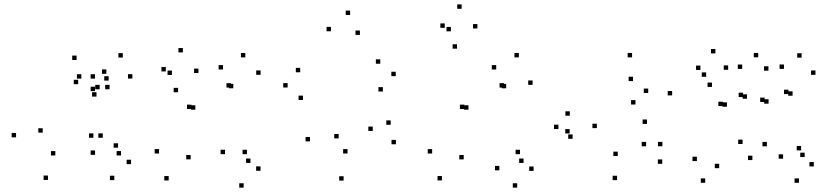

<svg xmlns="http://www.w3.org/2000/svg" viewBox="-20 -797 3760 873"><path d="M404.6 -170.6V-190.6H384.6V-170.6ZM447.2 -170.6V-190.6H427.2V-170.6ZM478.2 -391.1V-411.1H458.2V-391.1ZM433.1 -391.1V-411.1H413.1V-391.1ZM231.6 -90.1V-110.1H211.6V-90.1ZM174.2 -193.9V-213.9H154.2V-193.9ZM335.4 -414.2V-434.2H315.4V-414.2ZM412.1 -382.8V-402.8H392.1V-382.8ZM412.1 -439.6V-459.6H392.1V-439.6ZM349.8 -439.6V-459.6H329.8V-439.6ZM418.7 -357.8V-377.8H398.7V-357.8ZM474 -430.5V-450.5H454V-430.5ZM328.3 -524.2V-544.2H308.3V-524.2ZM53 -172.5V-192.5H33V-172.5ZM198.2 21.2V1.2H178.2V21.2ZM575.9 -50.7V-70.7H555.9V-50.7ZM516.8 -125.5V-145.5H496.8V-125.5ZM530.2 -90.2V-110.2H510.2V-90.2ZM581.9 -439.8V-459.8H561.9V-439.8ZM538.4 -535.4V-555.4H518.4V-535.4ZM463.7 -461.4V-481.4H443.7V-461.4ZM412.2 -93V-113H392.2V-93ZM499.8 22V2H479.8V22Z M1164.6 -20.5V-40.5H1144.6V-20.5ZM1102.8 -96.1V-116.1H1082.8V-96.1ZM1118.8 -56.2V-76.2H1098.8V-56.2ZM1165 -456.8V-476.8H1145V-456.8ZM1095.5 -536.1V-556.1H1075.5V-536.1ZM994 -481V-501H974V-481ZM868.2 -298.3V-318.3H848.2V-298.3ZM850.2 -301.2V-321.2H830.2V-301.2ZM882.4 -465V-485H862.4V-465ZM811.4 -558.7V-578.7H791.4V-558.7ZM734 -472.2V-492.2H714V-472.2ZM789.7 -377.5V-397.5H769.7V-377.5ZM761.8 -456.2V-476.2H741.8V-456.2ZM703.2 -99V-119H683.2V-99ZM747 23.5V3.5H727V23.5ZM846.8 -72.3V-92.3H826.8V-72.3ZM1029.8 -398.9V-418.9H1009.8V-398.9ZM1040.9 -395.6V-415.6H1020.9V-395.6ZM1003.1 -96.2V-116.2H983.1V-96.2ZM1087.9 56.2V36.2H1067.9V56.2Z M1780.2 -141V-161H1760.2V-141ZM1756.4 -229.6V-249.6H1736.4V-229.6ZM1674.8 -201.5V-221.5H1654.8V-201.5ZM1560.2 -99V-119H1540.2V-99ZM1519.8 -167.7V-187.7H1499.8V-167.7ZM1616.4 -638.3V-658.3H1596.4V-638.3ZM1572 -728.9V-748.9H1552V-728.9ZM1484.8 -654.8V-674.8H1464.8V-654.8ZM1389.4 -154.1V-174.1H1369.4V-154.1ZM1542.3 24.3V4.3H1522.3V24.3ZM1720.8 -380.8V-400.8H1700.8V-380.8ZM1779.4 -450.8V-470.8H1759.4V-450.8ZM1709 -507.2V-527.2H1689V-507.2ZM1345.1 -468.4V-488.4H1325.1V-468.4ZM1287.7 -399.1V-419.1H1267.7V-399.1ZM1357.5 -342.2V-362.2H1337.5V-342.2Z M2406.2 -20V-40H2386.2V-20ZM2344.4 -96.1V-116.1H2324.4V-96.1ZM2360.5 -56.2V-76.2H2340.5V-56.2ZM2401.7 -411.2V-431.2H2381.7V-411.2ZM2339.1 -536.1V-556.1H2319.1V-536.1ZM2236.2 -481V-501H2216.2V-481ZM2110.1 -298.3V-318.3H2090.1V-298.3ZM2091.2 -301.2V-321.2H2071.2V-301.2ZM2150.7 -667.5V-687.5H2130.7V-667.5ZM2079 -757V-777H2059V-757ZM2002.3 -670.5V-690.5H1982.3V-670.5ZM2058 -575.8V-595.8H2038V-575.8ZM2030.1 -654.5V-674.5H2010.1V-654.5ZM1944.9 -99V-119H1924.9V-99ZM1989.4 23.4V3.4H1969.4V23.4ZM2088.4 -72.3V-92.3H2068.4V-72.3ZM2271.4 -398.9V-418.9H2251.4V-398.9ZM2281.5 -395.6V-415.6H2261.5V-395.6ZM2250.6 -22.6V-42.6H2230.6V-22.6ZM2331.6 56.2V36.2H2311.6V56.2Z M2991.2 -52.1V-72.1H2971.2V-52.1ZM2991.7 -131.9V-151.9H2971.7V-131.9ZM2917.8 -131.8V-151.8H2897.8V-131.8ZM2788.8 -87.5V-107.5H2768.8V-87.5ZM2693.8 -214.5V-234.5H2673.8V-214.5ZM2858.3 -428.2V-448.2H2838.3V-428.2ZM2927.3 -374.3V-394.3H2907.3V-374.3ZM2869.4 -321.8V-341.8H2849.4V-321.8ZM2570.8 -270.9V-290.9H2550.8V-270.9ZM2519 -210.2V-230.2H2499V-210.2ZM2583.6 -165.8V-185.8H2563.6V-165.8ZM2921.8 -233.6V-253.6H2901.8V-233.6ZM3036.1 -363.2V-383.2H3016.1V-363.2ZM2853.9 -536.2V-556.2H2833.9V-536.2ZM2570.1 -190.1V-210.1H2550.1V-190.1ZM2785.6 22.1V2.1H2765.6V22.1Z M3680.3 -40.2V-60.2H3660.3V-40.2ZM3622.6 -113.2V-133.2H3602.6V-113.2ZM3638.7 -82.9V-102.9H3618.7V-82.9ZM3687.8 -456.7V-476.7H3667.8V-456.7ZM3624.8 -534.9V-554.9H3604.8V-534.9ZM3544.6 -483.8V-503.8H3524.6V-483.8ZM3474.6 -325.7V-345.7H3454.6V-325.7ZM3456.5 -333.3V-353.3H3436.5V-333.3ZM3474 -475.6V-495.6H3454V-475.6ZM3427.4 -536.3V-556.3H3407.4V-536.3ZM3354.7 -483.6V-503.6H3334.7V-483.6ZM3285.2 -311.7V-331.7H3265.2V-311.7ZM3266.3 -314.6V-334.6H3246.3V-314.6ZM3290.8 -479.6V-499.6H3270.8V-479.6ZM3232.8 -554.1V-574.1H3212.8V-554.1ZM3164.8 -478.9V-498.9H3144.8V-478.9ZM3217.2 -401.7V-421.7H3197.2V-401.7ZM3190.9 -447.8V-467.8H3170.9V-447.8ZM3148.7 -64.6V-84.6H3128.7V-64.6ZM3186.5 34.1V14.1H3166.5V34.1ZM3250.1 -32.4V-52.4H3230.1V-32.4ZM3358.6 -355.6V-375.6H3338.6V-355.6ZM3376.6 -348.1V-368.1H3356.6V-348.1ZM3356.4 -142.2V-162.2H3336.4V-142.2ZM3401 -69.2V-89.2H3381V-69.2ZM3466.8 -131.8V-151.8H3446.8V-131.8ZM3564.9 -369.3V-389.3H3544.9V-369.3ZM3583.8 -361.8V-381.8H3563.8V-361.8ZM3540.6 -75.4V-95.4H3520.6V-75.4ZM3612.8 34.2V14.2H3592.8V34.2Z"/></svg>

Font: Monaspace Radon Dots Var
Style: Regular
Weight: 400
Designer: Riley Cran and the Lettermatic Team
Version: Version 1.100 (Monaspace Radon Dots)